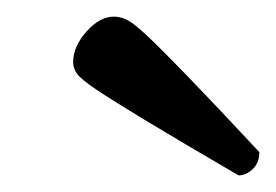

<svg xmlns="http://www.w3.org/2000/svg" viewBox="-20 -723 332 231"><path d="M267 -512Q195 -554 154.5 -578.5Q114 -603 95.5 -615.5Q77 -628 72.5 -634.5Q68 -641 68 -648Q68 -667 84 -685Q100 -703 117 -703Q125 -703 133 -699Q141 -695 157 -680Q173 -665 205 -632Q237 -599 292 -540Q292 -527 284 -519.5Q276 -512 267 -512Z"/></svg>

Font: Petrona SemiBold
Style: Italic
Weight: 600
Italic angle: -9°
Designer: Ringo R. Seeber
Foundry: Ringo R. Seeber
Version: Version 2.001; ttfautohint (v1.8.3)